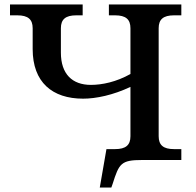

<svg xmlns="http://www.w3.org/2000/svg" viewBox="-20 -720 883 864"><path d="M354 -276C412 -276 489 -292 567 -329V-107C567 -67 546 -49 498 -49H459L429 124H481L487 107C516 16 524 0 620 0H796V-49H763C715 -49 694 -67 694 -107V-593C694 -633 715 -651 763 -651H796V-700H470V-651H498C546 -651 567 -633 567 -593V-387C503 -351 439 -338 389 -338C305 -338 254 -387 254 -483V-593C254 -633 275 -651 323 -651H352V-700H25V-651H58C106 -651 127 -633 127 -593V-499C127 -350 215 -276 354 -276Z"/></svg>

Font: LT Superior Serif Semibold
Style: Regular
Weight: 600
Designer: Daniel Lyons
Foundry: LyonsType
Version: Version 2.120;FEAKit 1.0